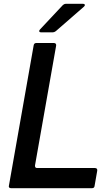

<svg xmlns="http://www.w3.org/2000/svg" viewBox="-20 -989 577 1009"><path d="M38 0Q31 0 28 -4Q25 -8 27 -14L157 -751Q159 -763 171 -763H263Q270 -763 273 -759Q276 -755 275 -749L164 -120V-117Q164 -106 175 -106H479Q486 -106 489 -102Q492 -98 491 -92L477 -12Q476 0 463 0ZM197 -819Q186 -819 186 -826Q186 -830 191 -835L311 -963Q318 -969 327 -969H415Q426 -969 426 -962Q426 -958 420 -953L273 -825Q265 -819 257 -819Z"/></svg>

Font: Open Sauce Two Medium Italic
Style: Regular
Weight: 500
Italic angle: -10°
Designer: Alfredo Marco Pradil
Foundry: Creative Sauce Fz LLC
Version: Version 1.477